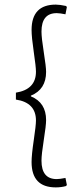

<svg xmlns="http://www.w3.org/2000/svg" viewBox="-20 -674 325 833"><path d="M222 -654Q239 -654 267 -648L270 -643L264 -612Q239 -617 226 -617Q160 -617 160 -537Q160 -510 170 -447Q180 -384 180 -362Q180 -286 114 -259V-256Q180 -229 180 -153Q180 -130 170 -67Q160 -4 160 23Q160 103 226 103Q239 103 264 98L270 128L267 133Q246 139 222 139Q117 139 117 29Q117 -2 126.5 -66Q136 -130 136 -151Q136 -229 49 -242V-272Q136 -286 136 -363Q136 -384 126.5 -448.5Q117 -513 117 -544Q117 -654 222 -654Z"/></svg>

Font: Alegreya Sans Light
Style: Regular
Weight: 300
Designer: Juan Pablo del Peral
Foundry: Huerta Tipografica
Version: Version 2.007